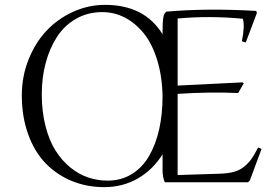

<svg xmlns="http://www.w3.org/2000/svg" viewBox="-20 -750 1137 790"><path d="M151.9 -362.8Q151.9 -291 167.2 -231.2Q182.6 -171.4 208.5 -130.4Q234.4 -89.4 269.3 -61Q304.2 -32.7 342.8 -19.8Q381.3 -6.8 422.9 -6.8Q478 -6.8 521.7 -33.4Q565.4 -60.1 593 -107.4Q620.6 -154.8 634.8 -217.5Q648.9 -280.3 648.9 -355Q647 -439.5 625.7 -506.3Q604.5 -573.2 569.8 -615Q535.2 -656.7 492.2 -678.5Q449.2 -700.2 400.9 -700.2Q340.8 -700.2 292.7 -672.6Q244.6 -645 214.4 -598.1Q184.1 -551.3 168 -491Q151.9 -430.7 151.9 -362.8ZM648.9 -47.9V-115.2Q608.9 -51.3 546.9 -15.6Q484.9 20 409.2 20Q336.9 20 274.9 -5.6Q212.9 -31.2 167.2 -78.6Q121.6 -126 95.7 -198Q69.8 -270 69.8 -357.9Q69.8 -435.5 97.4 -504.9Q125 -574.2 171.1 -623.3Q217.3 -672.4 280.3 -701.2Q343.3 -730 412.1 -730Q574.7 -730 648.9 -608.9V-621.1Q648.9 -658.7 651.6 -676.3Q654.3 -693.8 664.1 -702.1Q830.6 -716.8 1034.2 -705.1L1037.1 -696.8L991.2 -575.2L975.1 -580.1Q988.3 -643.1 979 -672.9Q839.8 -686 710.9 -673.8V-397.9L978 -411.1L982.9 -407.2L960 -367.2Q845.2 -372.6 710.9 -363.8V-29.8L882.8 -35.2Q918.5 -36.1 943.4 -43.2Q968.3 -50.3 986.3 -65.7Q1004.4 -81.1 1015.9 -97.7Q1027.3 -114.3 1042 -143.1L1056.2 -137.2L1007.8 -6.8L1000 0H658.2Q648.9 -20.5 648.9 -47.9Z"/></svg>

Font: Junge
Style: Regular
Weight: 400
Designer: Alexei Vanyashin
Foundry: Cyreal (www.cyreal.org)
Version: Version 1.002